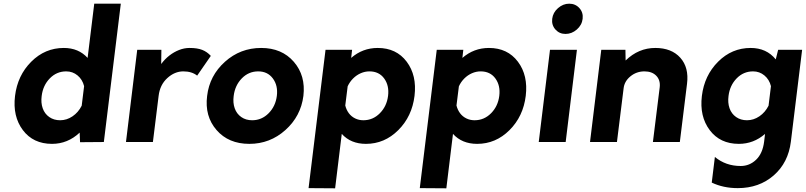

<svg xmlns="http://www.w3.org/2000/svg" viewBox="-20 -770 4369 1041"><path d="M491 -750H635L543 0L414 1L412 -51Q347 10 262 10Q160 10 104 -64.5Q48 -139 61.5 -250Q75 -361 149.5 -435.5Q224 -510 326 -510Q406 -510 455 -456ZM306 -118Q342 -118 373.5 -139.5Q405 -161 423 -197L436 -303Q427 -339 400.5 -361Q374 -383 339 -383Q287 -383 250 -345Q213 -307 206 -250Q201 -213 211.5 -183Q222 -153 247 -135.5Q272 -118 306 -118Z M1008 -510Q1050 -510 1076.5 -499.5Q1103 -489 1123 -467L1049 -360Q1020 -383 974 -383Q927 -383 887 -346.5Q847 -310 840 -250L809 0H663L724 -500H855L854 -423Q874 -450 898.5 -469Q923 -488 951 -499Q979 -510 1008 -510Z M1332 10Q1219 10 1154 -65Q1089 -140 1103 -250Q1116 -360 1199.5 -435Q1283 -510 1396 -510Q1508 -510 1573 -435Q1638 -360 1625 -250Q1611 -140 1527.5 -65Q1444 10 1332 10ZM1347 -118Q1399 -118 1436.5 -156Q1474 -194 1481 -250Q1488 -306 1459.5 -344.5Q1431 -383 1380 -383Q1328 -383 1291 -345Q1254 -307 1247 -250Q1242 -213 1252.5 -183Q1263 -153 1288 -135.5Q1313 -118 1347 -118Z M2028 -510Q2129 -510 2185 -435.5Q2241 -361 2227.5 -250Q2214 -139 2139.5 -64.5Q2065 10 1964 10Q1882 10 1833 -44L1797 251L1653 250L1745 -500H1889L1884 -456Q1946 -510 2028 -510ZM1950 -118Q2002 -118 2039.5 -156Q2077 -194 2084 -250Q2091 -306 2063 -344.5Q2035 -383 1983 -383Q1959 -383 1936 -373Q1913 -363 1894.5 -344.5Q1876 -326 1865 -302L1852 -198Q1858 -174 1871.5 -156Q1885 -138 1905.5 -128Q1926 -118 1950 -118Z M2631 -510Q2732 -510 2788 -435.5Q2844 -361 2830.5 -250Q2817 -139 2742.5 -64.5Q2668 10 2567 10Q2485 10 2436 -44L2400 251L2256 250L2348 -500H2492L2487 -456Q2549 -510 2631 -510ZM2553 -118Q2605 -118 2642.5 -156Q2680 -194 2687 -250Q2694 -306 2666 -344.5Q2638 -383 2586 -383Q2562 -383 2539 -373Q2516 -363 2497.5 -344.5Q2479 -326 2468 -302L2455 -198Q2461 -174 2474.5 -156Q2488 -138 2508.5 -128Q2529 -118 2553 -118Z M3046 -586Q3013 -586 2991.5 -610Q2970 -634 2974 -668Q2978 -702 3005.5 -726Q3033 -750 3066 -750Q3100 -750 3121.5 -726Q3143 -702 3139 -668Q3135 -634 3107.5 -610Q3080 -586 3046 -586ZM2901 0 2962 -500H3108L3047 0Z M3533 -510Q3621 -510 3668.5 -457Q3716 -404 3705 -316L3666 0H3520L3557 -298Q3561 -336 3538 -359.5Q3515 -383 3474 -383Q3431 -383 3398 -356Q3365 -329 3361 -290L3325 0H3179L3240 -500H3371L3372 -442Q3442 -510 3533 -510Z M4199 -500H4329L4268 -2Q4254 112 4175 181Q4096 250 3980 250Q3902 250 3839 220L3856 81Q3915 130 3996 130Q4044 130 4079.5 96Q4115 62 4123 -2L4128 -44Q4066 10 3986 10Q3884 10 3828 -64.5Q3772 -139 3785.5 -250Q3799 -361 3873.5 -435.5Q3948 -510 4050 -510Q4136 -510 4186 -448ZM4030 -118Q4066 -118 4097.5 -139.5Q4129 -161 4147 -197L4160 -303Q4151 -339 4124.5 -361Q4098 -383 4063 -383Q4011 -383 3974 -345Q3937 -307 3930 -250Q3925 -213 3935.5 -183Q3946 -153 3971 -135.5Q3996 -118 4030 -118Z"/></svg>

Font: Orkney
Style: BoldItalic
Weight: 700
Designer: Samuel Oakes and Alfredo Marco Pradil
Foundry: Alfredo Marco Pradil
Version: 1.0; ttfautohint (v1.5)